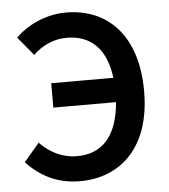

<svg xmlns="http://www.w3.org/2000/svg" viewBox="-50 -711 676 769"><g transform="rotate(-5 288.0 -327.0)"><path d="M241 12C403 12 528 -98 528 -325C528 -552 408 -666 243 -666C159 -666 84 -627 40 -583L102 -508C139 -543 184 -565 237 -565C334 -565 395 -507 410 -389H160V-291H412C401 -153 337 -89 239 -89C176 -89 129 -116 89 -156L27 -83C84 -22 154 12 241 12Z"/></g></svg>

Font: DAIFUKU Sans Semibold
Style: Regular
Weight: 600
Designer: Original font ‘Source Sans 3’ : Paul D. Hunt
Foundry: Daifuku
Version: Version 1.000